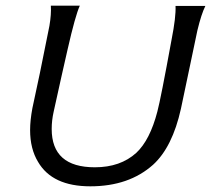

<svg xmlns="http://www.w3.org/2000/svg" viewBox="-20 -643 752 676"><path d="M598 -622H703Q689 -594 675 -536Q669 -506 649.5 -414.5Q630 -323 617 -260Q587 -125 519 -63Q434 13 298 13Q164 13 114 -73Q86 -119 86 -185Q86 -219 94 -262Q117 -365 154 -552Q161 -593 159 -623H261Q245 -588 218 -469Q200 -391 169 -250Q162 -219 162 -189Q162 -54 314 -54Q404 -54 460 -105Q508 -150 534 -250Q546 -295 584 -503Q600 -584 598 -622Z"/></svg>

Font: GFS Neohellenic Rg
Style: Italic
Weight: 400
Italic angle: -12°
Designer: Takis Katsoulidis and George D. Matthiopoulos
Foundry: Takis Katsoulidis and George D. Matthiopoulos
Version: Version 1.0